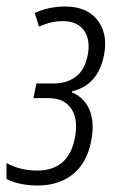

<svg xmlns="http://www.w3.org/2000/svg" viewBox="-38 -561 361 591"><path d="M78 10Q22 10 -18 -10V-59Q25 -36 76 -36Q172 -36 192 -134Q204 -192 182 -225.5Q160 -259 112 -259H65L74 -304H126Q168 -304 195.5 -325Q223 -346 232 -391Q241 -439 220.5 -467.5Q200 -496 155 -496Q120 -496 82 -479L69 -521Q112 -541 162 -541Q230 -541 262.5 -498.5Q295 -456 282 -391Q264 -299 184 -280L183 -277Q223 -260 238.5 -220.5Q254 -181 242 -124Q229 -59 186 -24.5Q143 10 78 10Z"/></svg>

Font: Noto Sans ExtraCondensed Light
Style: Italic
Weight: 300
Width: 2
Italic angle: -12°
Designer: Monotype Design Team
Foundry: Monotype Imaging Inc.
Version: Version 2.013; ttfautohint (v1.8.4.7-5d5b)